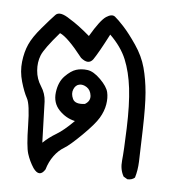

<svg xmlns="http://www.w3.org/2000/svg" viewBox="-42 -356 584 576"><g transform="rotate(5 250.0 -67.5)"><path d="M78.1 164.1Q65.4 144.5 58.6 123Q51.8 101.6 50.8 38.1Q49.8 -25.4 40 -43Q30.3 -60.5 21.5 -90.8Q12.7 -121.1 16.1 -150.9Q19.5 -180.7 29.8 -203.6Q40 -226.6 65.4 -256.3Q90.8 -286.1 103.5 -299.3Q116.2 -312.5 147.5 -291Q173.8 -275.4 209 -245.1Q238.3 -294.9 255.4 -306.2Q272.5 -317.4 282.2 -309.6Q292 -301.8 309.6 -282.7Q327.1 -263.7 349.1 -231.4Q371.1 -199.2 380.4 -165Q389.6 -130.9 393.1 -90.8Q396.5 -50.8 394.5 20.5Q392.6 91.8 391.6 117.7Q390.6 143.6 383.8 166Q375 173.8 361.3 172.9L349.6 166Q337.9 145.5 340.8 118.2Q343.8 90.8 346.2 20Q348.6 -50.8 342.8 -99.6Q336.9 -148.4 321.8 -185.1Q306.6 -221.7 272.5 -254.9Q243.2 -198.2 228.5 -176.8Q214.8 -158.2 191.4 -177.7Q145.5 -236.3 122.1 -246.1Q78.1 -195.3 69.8 -174.3Q61.5 -153.3 63.5 -128.4Q65.4 -103.5 79.1 -82.5Q92.8 -61.5 93.8 -37.6Q94.7 -13.7 97.7 85.9Q116.2 68.4 137.7 55.7Q159.2 43 189.5 12.7Q162.1 6.8 141.6 -14.6Q121.1 -36.1 125 -67.9Q128.9 -99.6 146.5 -117.7Q164.1 -135.7 179.7 -140.6Q195.3 -145.5 213.9 -143.1Q232.4 -140.6 253.4 -119.6Q274.4 -98.6 278.3 -82Q282.2 -65.4 278.8 -44.9Q275.4 -24.4 263.2 -3.9Q251 16.6 215.8 51.3Q180.7 85.9 164.1 95.7Q147.5 105.5 134.3 123.5Q121.1 141.6 114.3 165Q97.7 191.4 78.1 164.1ZM214.8 -41Q231.4 -50.8 229.5 -67.4Q227.5 -84 215.8 -91.8Q204.1 -99.6 192.9 -97.2Q181.6 -94.7 176.3 -81.5Q170.9 -68.4 178.2 -52.7Q185.5 -37.1 214.8 -41Z"/></g></svg>

Font: JasonHandwriting2
Style: Regular
Weight: 400
Version: Version 1.05.10